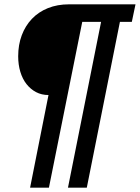

<svg xmlns="http://www.w3.org/2000/svg" viewBox="-20 -718 646 887"><path d="M204 -279Q172 -279 146.5 -292.5Q121 -306 102.5 -329.5Q84 -353 74 -386Q64 -419 64 -458Q64 -511 80.5 -555Q97 -599 127.5 -631Q158 -663 201.5 -680.5Q245 -698 299 -698H606L589 -617H534L381 149H294L447 -617H360L206 149H119Z"/></svg>

Font: IBM Plex Sans Cond SmBld
Style: Italic
Weight: 600
Width: 3
Italic angle: -11°
Designer: Mike Abbink, Paul van der Laan, Pieter van Rosmalen
Foundry: Bold Monday
Version: Version 1.3